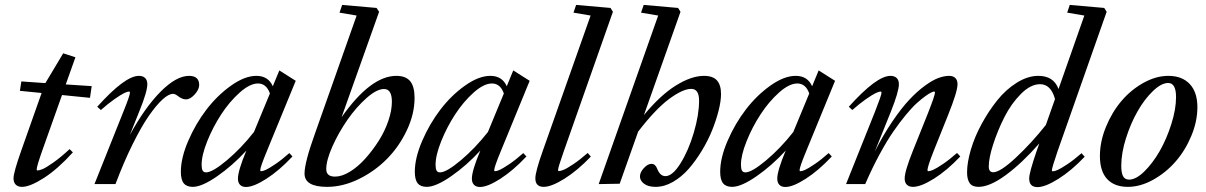

<svg xmlns="http://www.w3.org/2000/svg" viewBox="-20 -745 4879 777"><path d="M68.8 11.2Q52.7 11.2 43.7 2.2Q34.7 -6.8 34.7 -23.4Q34.7 -46.9 65.4 -133.8L148.4 -368.7L60.5 -377.4L66.4 -415.5L163.6 -408.7L235.8 -529.3L285.2 -513.2L246.1 -403.3L351.1 -396.5L344.2 -349.1L231 -360.4L150.9 -135.3Q128.4 -71.3 128.4 -59.1Q128.4 -55.2 132.3 -55.2Q139.2 -55.2 153.1 -61Q167 -66.9 196.8 -87.9Q226.6 -108.9 261.7 -141.6L274.9 -128.4Q214.4 -61.5 158 -25.1Q101.6 11.2 68.8 11.2Z M362.3 0 479.5 -293.5Q505.9 -358.4 505.9 -370.6Q505.9 -374.5 501.5 -374.5Q495.6 -374.5 482.4 -368.2Q469.2 -361.8 443.4 -343.8Q417.5 -325.7 388.2 -299.8L373.5 -313Q485.8 -438 542 -438Q558.6 -438 567.4 -429.2Q576.2 -420.4 576.2 -404.3Q576.2 -374 543.9 -294.9L505.4 -198.7Q566.4 -310.1 629.9 -374Q693.4 -438 745.1 -438Q786.1 -438 786.1 -400.9Q786.1 -383.3 768.1 -363Q750 -342.8 732.4 -342.8Q717.3 -342.8 699.2 -356.9Q688.5 -365.2 680.2 -365.2Q662.6 -365.2 637.7 -342.5Q612.8 -319.8 582.5 -276.4Q552.2 -232.9 516.6 -161.1Q481 -89.4 447.3 0Z M760.3 11.2Q735.4 11.2 723.6 -3.2Q711.9 -17.6 711.9 -49.8Q711.9 -105.5 741.7 -174.8Q771.5 -244.1 815.7 -301.8Q859.9 -359.4 915.3 -398.7Q970.7 -438 1017.6 -438Q1065.4 -438 1084 -396L1110.4 -460L1176.8 -418L1059.1 -131.3Q1033.2 -68.8 1033.2 -56.2Q1033.2 -52.2 1037.1 -52.2Q1043.5 -52.2 1055.7 -57.6Q1067.9 -63 1094 -80.6Q1120.1 -98.1 1150.9 -125.5L1163.6 -111.8Q1109.9 -54.7 1058.1 -21.5Q1006.3 11.7 975.6 11.7Q960 11.7 951.4 2.9Q942.9 -5.9 942.9 -22Q942.9 -53.7 976.1 -133.3L977.1 -135.7Q920.9 -74.7 858.9 -31.7Q796.9 11.2 760.3 11.2ZM795.9 -78.1Q795.9 -62 800 -54.7Q804.2 -47.4 814 -47.4Q839.8 -47.4 898.2 -96.4Q956.5 -145.5 1007.8 -210.9L1072.3 -366.7Q1058.1 -407.2 1023.9 -407.2Q991.2 -407.2 950 -370.4Q908.7 -333.5 875.2 -282.2Q841.8 -231 818.8 -173.8Q795.9 -116.7 795.9 -78.1Z M1303.7 11.2Q1212.4 11.2 1212.4 -42.5Q1212.4 -87.9 1255.9 -208L1423.3 -682.1L1354 -693.8L1364.7 -725.1L1503.9 -712.9L1514.2 -697.3L1362.3 -270.5Q1480 -438 1584 -438Q1622.1 -438 1639.9 -416.5Q1657.7 -395 1657.7 -348.6Q1657.7 -284.2 1626.7 -218.3Q1595.7 -152.3 1546.4 -102.3Q1497.1 -52.2 1432.4 -20.5Q1367.7 11.2 1303.7 11.2ZM1335.9 -30.3Q1363.3 -30.3 1395.5 -49.8Q1427.7 -69.3 1457.3 -102.1Q1486.8 -134.8 1511.7 -173.6Q1536.6 -212.4 1551.3 -255.1Q1565.9 -297.9 1565.9 -333Q1565.9 -384.8 1534.2 -384.8Q1504.4 -384.8 1462.9 -347.9Q1421.4 -311 1386 -260Q1350.6 -209 1325.4 -152.8Q1300.3 -96.7 1300.3 -60.5Q1300.3 -30.3 1335.9 -30.3Z M1707 11.2Q1682.1 11.2 1670.4 -3.2Q1658.7 -17.6 1658.7 -49.8Q1658.7 -105.5 1688.5 -174.8Q1718.3 -244.1 1762.5 -301.8Q1806.6 -359.4 1862.1 -398.7Q1917.5 -438 1964.4 -438Q2012.2 -438 2030.8 -396L2057.1 -460L2123.5 -418L2005.9 -131.3Q1980 -68.8 1980 -56.2Q1980 -52.2 1983.9 -52.2Q1990.2 -52.2 2002.4 -57.6Q2014.6 -63 2040.8 -80.6Q2066.9 -98.1 2097.7 -125.5L2110.4 -111.8Q2056.6 -54.7 2004.9 -21.5Q1953.1 11.7 1922.4 11.7Q1906.7 11.7 1898.2 2.9Q1889.6 -5.9 1889.6 -22Q1889.6 -53.7 1922.9 -133.3L1923.8 -135.7Q1867.7 -74.7 1805.7 -31.7Q1743.7 11.2 1707 11.2ZM1742.7 -78.1Q1742.7 -62 1746.8 -54.7Q1751 -47.4 1760.7 -47.4Q1786.6 -47.4 1845 -96.4Q1903.3 -145.5 1954.6 -210.9L2019 -366.7Q2004.9 -407.2 1970.7 -407.2Q1938 -407.2 1896.7 -370.4Q1855.5 -333.5 1822 -282.2Q1788.6 -231 1765.6 -173.8Q1742.7 -116.7 1742.7 -78.1Z M2180.2 11.2Q2146.5 11.2 2146.5 -23.4Q2146.5 -49.8 2176.3 -133.8L2370.1 -682.1L2300.8 -693.8L2311.5 -725.1L2450.7 -712.9L2460.4 -697.3L2261.2 -131.8Q2238.3 -66.9 2238.3 -56.6Q2238.3 -52.7 2242.2 -52.7Q2248.5 -52.7 2261.2 -57.9Q2273.9 -63 2300.5 -80.8Q2327.1 -98.6 2358.4 -126L2371.1 -111.3Q2316.9 -54.7 2264.2 -21.7Q2211.4 11.2 2180.2 11.2Z M2402.8 0 2643.6 -682.1 2574.2 -693.8 2585 -725.1 2724.1 -712.9 2733.9 -697.3 2585.9 -279.3Q2652.3 -359.9 2715.1 -398.9Q2777.8 -438 2829.1 -438Q2864.7 -438 2881.3 -419.7Q2897.9 -401.4 2897.9 -364.3Q2897.9 -336.9 2888.4 -298.6Q2878.9 -260.3 2862.1 -218.3Q2845.2 -176.3 2820.3 -135.3Q2795.4 -94.2 2767.1 -61.8Q2738.8 -29.3 2703.6 -9Q2668.5 11.2 2633.3 11.2Q2603 11.2 2586.4 -1.5Q2569.8 -14.2 2569.8 -30.8Q2569.8 -47.9 2585.7 -64.9Q2601.6 -82 2616.2 -82Q2631.8 -82 2639.2 -63Q2650.9 -32.2 2672.9 -32.2Q2701.7 -32.2 2734.1 -84.2Q2766.6 -136.2 2787.8 -208.5Q2809.1 -280.8 2809.1 -337.9Q2809.1 -385.3 2777.3 -385.3Q2743.2 -385.3 2688.2 -344.7Q2633.3 -304.2 2562.5 -212.4L2487.8 -1.5Z M2942.9 11.2Q2918 11.2 2906.2 -3.2Q2894.5 -17.6 2894.5 -49.8Q2894.5 -105.5 2924.3 -174.8Q2954.1 -244.1 2998.3 -301.8Q3042.5 -359.4 3097.9 -398.7Q3153.3 -438 3200.2 -438Q3248 -438 3266.6 -396L3293 -460L3359.4 -418L3241.7 -131.3Q3215.8 -68.8 3215.8 -56.2Q3215.8 -52.2 3219.7 -52.2Q3226.1 -52.2 3238.3 -57.6Q3250.5 -63 3276.6 -80.6Q3302.7 -98.1 3333.5 -125.5L3346.2 -111.8Q3292.5 -54.7 3240.7 -21.5Q3189 11.7 3158.2 11.7Q3142.6 11.7 3134 2.9Q3125.5 -5.9 3125.5 -22Q3125.5 -53.7 3158.7 -133.3L3159.7 -135.7Q3103.5 -74.7 3041.5 -31.7Q2979.5 11.2 2942.9 11.2ZM2978.5 -78.1Q2978.5 -62 2982.7 -54.7Q2986.8 -47.4 2996.6 -47.4Q3022.5 -47.4 3080.8 -96.4Q3139.2 -145.5 3190.4 -210.9L3254.9 -366.7Q3240.7 -407.2 3206.5 -407.2Q3173.8 -407.2 3132.6 -370.4Q3091.3 -333.5 3057.9 -282.2Q3024.4 -231 3001.5 -173.8Q2978.5 -116.7 2978.5 -78.1Z M3403.8 0 3521 -293Q3547.4 -359.9 3547.4 -370.1Q3547.4 -374.5 3543 -374.5Q3537.1 -374.5 3523.7 -368.2Q3510.3 -361.8 3484.4 -343.8Q3458.5 -325.7 3429.2 -299.8L3415 -313Q3527.3 -438 3583.5 -438Q3600.1 -438 3608.9 -429.2Q3617.7 -420.4 3617.7 -404.3Q3617.7 -375 3585.9 -294.9L3520 -131.3Q3554.7 -199.7 3591.6 -253.9Q3628.4 -308.1 3660.2 -341.8Q3691.9 -375.5 3722.7 -397.9Q3753.4 -420.4 3777.1 -429.2Q3800.8 -438 3820.8 -438Q3837.4 -438 3846.2 -429.2Q3855 -420.4 3855 -404.3Q3855 -374 3815.9 -277.3L3757.8 -132.3Q3733.4 -70.3 3733.4 -56.6Q3733.4 -52.2 3737.3 -52.2Q3743.7 -52.2 3756.3 -57.6Q3769 -63 3795.4 -80.8Q3821.8 -98.6 3853 -126L3866.2 -111.8Q3812 -54.7 3759.3 -21.7Q3706.5 11.2 3674.8 11.2Q3658.7 11.2 3649.9 2.4Q3641.1 -6.3 3641.1 -22.5Q3641.1 -51.8 3673.8 -133.3L3735.4 -287.1Q3763.7 -358.9 3763.7 -370.6Q3763.7 -374.5 3759.8 -374.5Q3756.8 -374.5 3748.3 -370.6Q3739.7 -366.7 3723.9 -355.2Q3708 -343.8 3689.2 -326.7Q3670.4 -309.6 3645.5 -279.5Q3620.6 -249.5 3595 -212.4Q3569.3 -175.3 3539.3 -119.9Q3509.3 -64.5 3481.4 0Z M3939.9 11.2Q3915 11.2 3904.3 -3.7Q3893.6 -18.6 3893.6 -47.4Q3893.6 -87.4 3908.9 -139.4Q3924.3 -191.4 3952.4 -243.2Q3980.5 -294.9 4015.6 -338.9Q4050.8 -382.8 4095 -410.4Q4139.2 -438 4182.1 -438Q4244.1 -438 4263.7 -384.8L4368.2 -682.1L4298.8 -693.8L4309.1 -725.1L4448.7 -712.9L4458.5 -697.3L4259.3 -131.3Q4236.8 -65.4 4236.8 -55.7Q4236.8 -51.8 4241.2 -51.8Q4247.6 -51.8 4260 -57.1Q4272.5 -62.5 4299.1 -80.1Q4325.7 -97.7 4356.9 -125L4369.6 -110.8Q4315.9 -54.2 4262.9 -21Q4210 12.2 4178.7 12.2Q4145 12.2 4145 -22.5Q4145 -46.4 4174.8 -132.8L4186 -164.6Q4115.7 -84.5 4050.5 -36.6Q3985.4 11.2 3939.9 11.2ZM3981.4 -71.3Q3981.4 -47.9 3999.5 -47.9Q4027.8 -47.9 4091.8 -107.7Q4155.8 -167.5 4212.4 -239.3L4249.5 -344.2Q4232.9 -404.3 4189 -404.3Q4150.9 -404.3 4111.6 -365Q4072.3 -325.7 4044.7 -271Q4017.1 -216.3 3999.3 -160.9Q3981.4 -105.5 3981.4 -71.3Z M4544.4 11.2Q4489.7 11.2 4460.4 -20.5Q4431.2 -52.2 4431.2 -113.3Q4431.2 -171.9 4455.6 -231.4Q4480 -291 4518.3 -336.2Q4556.6 -381.3 4607.4 -409.7Q4658.2 -438 4708 -438Q4763.7 -438 4794.7 -405Q4825.7 -372.1 4825.7 -311Q4825.7 -253.9 4801 -194.8Q4776.4 -135.7 4737.1 -90.8Q4697.8 -45.9 4646.2 -17.3Q4594.7 11.2 4544.4 11.2ZM4549.3 -18.1Q4577.1 -18.1 4611.1 -51.3Q4645 -84.5 4673.1 -133.5Q4701.2 -182.6 4720.2 -242.7Q4739.3 -302.7 4739.3 -352.1Q4739.3 -409.2 4707.5 -409.2Q4679.7 -409.2 4645.5 -376.2Q4611.3 -343.3 4583.5 -294.4Q4555.7 -245.6 4536.6 -185.3Q4517.6 -125 4517.6 -74.2Q4517.6 -44.9 4525.1 -31.5Q4532.7 -18.1 4549.3 -18.1Z"/></svg>

Font: Elstob 14pt Medium
Style: Italic
Weight: 500
Italic angle: -20°
Designer: Peter S. Baker
Version: Version 1.015